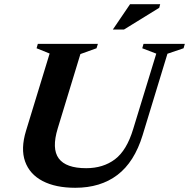

<svg xmlns="http://www.w3.org/2000/svg" viewBox="-20 -878 897 911"><path d="M254 -269Q224.5 -172.5 258.8 -126.2Q293 -80 389 -80Q469.5 -80 525.5 -122.2Q581.5 -164.5 612 -266L721.5 -623.5L655 -649L661 -670H857L851 -649L774.5 -623L656.5 -236Q617.5 -109 537.2 -48Q457 13 337 13Q243.5 13 182 -19.2Q120.5 -51.5 99 -112Q77.5 -172.5 103.5 -257.5L215.5 -624L153.5 -649L159.5 -670H444.5L438 -649L361.5 -621.5ZM515.5 -738 597 -858H740L735.5 -841L568.5 -738Z"/></svg>

Font: Newsreader 16pt
Style: Bold Italic
Weight: 700
Italic angle: -17°
Designer: Hugues Gentile
Foundry: Production Type
Version: Version 1.003; ttfautohint (v1.8.3)